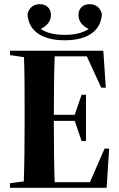

<svg xmlns="http://www.w3.org/2000/svg" viewBox="-20 -900 572 920"><path d="M28 -636 95 -626C98 -549 98 -443 98 -354V-310C98 -219 97 -110 94 -31L28 -22V0H491L503 -188H481L411 -27H242C239 -106 238 -217 238 -310V-321H338L371 -224H392V-446H371L338 -350H238V-354C238 -444 239 -552 242 -630H396L465 -480H487L475 -657H28ZM290 -707C415 -707 466 -765 468 -834C459 -867 436 -880 409 -880C377 -880 356 -859 356 -828C356 -798 374 -777 405 -761C375 -742 340 -733 290 -733C240 -733 205 -742 175 -761C206 -777 224 -798 224 -828C224 -859 203 -880 171 -880C144 -880 121 -867 112 -834C114 -765 165 -707 290 -707Z"/></svg>

Font: Source Serif 4 Display
Style: Bold
Weight: 700
Designer: Frank Grießhammer
Foundry: Adobe Systems Incorporated
Version: Version 4.004;hotconv 1.0.117;makeotfexe 2.5.65602